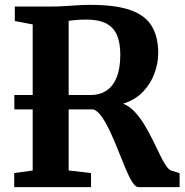

<svg xmlns="http://www.w3.org/2000/svg" viewBox="-20 -770 760 790"><path d="M38.5 0V-58L114.5 -68.5V-669.5L41 -683.5V-743H185Q217.5 -743 244.8 -744.8Q272 -746.5 297.8 -748.2Q323.5 -750 352.5 -750Q455.5 -750 516.5 -728.5Q577.5 -707 604.2 -663Q631 -619 631 -551.5Q631 -509.5 615.2 -467Q599.5 -424.5 567.5 -391.5Q535.5 -358.5 486.5 -343.5Q513 -333 534.8 -309.5Q556.5 -286 574.8 -255.8Q593 -225.5 608.5 -194Q624 -162.5 637.2 -134.8Q650.5 -107 662.8 -88.8Q675 -70.5 686.5 -67.5L719 -57.5V0H550Q537.5 0 524.2 -21Q511 -42 496.8 -76Q482.5 -110 467.2 -148.8Q452 -187.5 435.2 -224Q418.5 -260.5 401 -286.5Q383.5 -312.5 364.5 -320H39V-379H353.5Q390.5 -379 418 -397.2Q445.5 -415.5 460.2 -452.2Q475 -489 475 -545.5Q475 -592 461.8 -624.2Q448.5 -656.5 417.8 -673Q387 -689.5 334.5 -689.5Q320.5 -689.5 307.5 -688.8Q294.5 -688 283.2 -686.8Q272 -685.5 262.5 -684.5V-68.5L354.5 -58V0Z"/></svg>

Font: Merriweather 24pt
Style: Bold
Weight: 700
Designer: Eben Sorkin
Foundry: Eben Sorkin
Version: Version 2.100